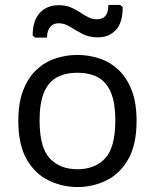

<svg xmlns="http://www.w3.org/2000/svg" viewBox="-20 -744 626 776"><path d="M293 12Q233 12 178 -14Q123 -40 88.5 -99Q54 -158 54 -255Q54 -329 74 -380Q94 -431 128 -462.5Q162 -494 205 -508Q248 -522 293 -522Q338 -522 381 -508Q424 -494 458 -462.5Q492 -431 512 -380Q532 -329 532 -255Q532 -158 497.5 -99Q463 -40 408.5 -14Q354 12 293 12ZM293 -60Q364 -60 405 -104Q446 -148 446 -257Q446 -330 427.5 -372Q409 -414 375 -432Q341 -450 293 -450Q245 -450 211 -432Q177 -414 158.5 -372Q140 -330 140 -257Q140 -148 181 -104Q222 -60 293 -60ZM217 -723Q245 -723 265.5 -714.5Q286 -706 303 -694.5Q320 -683 336.5 -674.5Q353 -666 372 -666Q418 -666 418 -724H466L476 -716Q476 -652 448 -622.5Q420 -593 376 -593Q340 -593 313 -607Q286 -621 263.5 -635.5Q241 -650 217 -650Q195 -650 182.5 -634.5Q170 -619 170 -592H122L112 -600Q112 -661 141 -692Q170 -723 217 -723Z"/></svg>

Font: AR One Sans
Style: Regular
Weight: 400
Designer: Niteesh Yadav
Foundry: Niteesh Yadav
Version: Version 1.001;gftools[0.9.33]